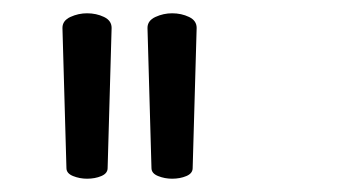

<svg xmlns="http://www.w3.org/2000/svg" viewBox="-20 -745 540 289"><path d="M202 -703Q202 -714 214 -719.5Q226 -725 239 -725Q253 -725 264.5 -719.5Q276 -714 276 -703L270 -492Q270 -484 260.5 -480Q251 -476 239 -476Q228 -476 218 -480Q208 -484 208 -492ZM74 -703Q74 -714 86 -719.5Q98 -725 111 -725Q125 -725 136.5 -719.5Q148 -714 148 -703L142 -492Q142 -484 132.5 -480Q123 -476 111 -476Q100 -476 90 -480Q80 -484 80 -492Z"/></svg>

Font: Moon Stars Kai T HW
Style: Regular
Weight: 400
Designer: GuiWonder
Version: Version 1.101